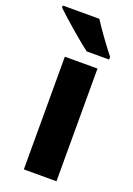

<svg xmlns="http://www.w3.org/2000/svg" viewBox="-169 -888 609 879"><g transform="rotate(20 135.5 -449.0)"><path d="M156 -832H-22V-822C15 -786 108 -705 153 -672H262V-685C234 -720 183 -789 156 -832ZM226 -66V-615H67V-66Z"/></g></svg>

Font: Noto Sans Malayalam UI SemiCondensed ExtraBold
Style: Regular
Weight: 800
Width: 4
Designer: Jelle Bosma - Monotype Design Team
Foundry: Monotype Imaging Inc.
Version: Version 2.104